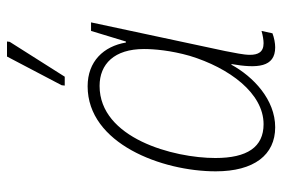

<svg xmlns="http://www.w3.org/2000/svg" viewBox="-152 -664 825 562"><g transform="rotate(-90 261.0 -382.5)"><path d="M292 -606H318L420 -767L421 -775H377L293 -615ZM170 10C251 10 318 -54 353 -118H355C342 -43 345 10 404 10C416 10 432 7 445 2L452 -30C438 -26 425 -24 416 -24C390 -24 382 -40 382 -64C382 -83 388 -109 393 -136L477 -529H452L421 -427H418C407 -492 363 -539 290 -539C122 -539 41 -321 41 -164C41 -52 89 10 170 10ZM179 -24C112 -24 80 -72 80 -165C80 -288 138 -504 291 -504C355 -504 399 -461 399 -374C399 -345 395 -296 379 -240C344 -125 270 -24 179 -24Z"/></g></svg>

Font: Noto Sans SemiCondensed ExtraLight
Style: Italic
Weight: 200
Width: 4
Italic angle: -12°
Designer: Monotype Design Team
Foundry: Monotype Imaging Inc.
Version: Version 2.013